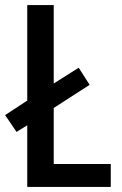

<svg xmlns="http://www.w3.org/2000/svg" viewBox="-25 -734 480 754"><path d="M82 0V-242L40 -216L-5 -282L82 -339V-714H186V-406L284 -468L327 -401L186 -310V-90H410V0Z"/></svg>

Font: Noto Sans Bengali Condensed Medium
Style: Regular
Weight: 500
Width: 3
Designer: Jelle Bosma - Monotype Design Team
Foundry: Monotype Imaging Inc.
Version: Version 2.003